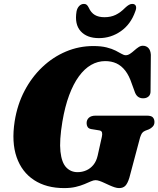

<svg xmlns="http://www.w3.org/2000/svg" viewBox="-20 -949 810 982"><path d="M457 -713.5Q497.5 -713.5 525.2 -706.5Q553 -699.5 571.5 -690Q590 -680.5 602 -673.5Q614 -666.5 623 -666.5Q634 -666.5 645 -673.8Q656 -681 666.8 -690.8Q677.5 -700.5 688.5 -707.8Q699.5 -715 710.5 -715Q728 -715 739 -703.5Q750 -692 751.5 -669L750 -486.5Q751 -466.5 741.2 -457Q731.5 -447.5 717 -446.5Q701 -445 689.2 -452Q677.5 -459 671 -474.5L654 -521Q640.5 -562 620.8 -587.5Q601 -613 575.5 -624.8Q550 -636.5 518 -636.5Q480 -636.5 446 -617Q412 -597.5 383.5 -558.5Q355 -519.5 333.5 -461.5Q312 -403.5 299 -326.5Q283 -230 289.2 -173.5Q295.5 -117 318.8 -92.8Q342 -68.5 376.5 -68.5Q400.5 -68.5 421.5 -77.8Q442.5 -87 457.8 -105.8Q473 -124.5 479.5 -153L501 -249.5Q504 -262.5 501.8 -271.2Q499.5 -280 488.5 -282L445.5 -289Q433 -291.5 428 -299.8Q423 -308 423 -319Q423 -336.5 434.8 -347Q446.5 -357.5 469.5 -357.5H730.5Q754.5 -357.5 762.2 -348.2Q770 -339 770 -325Q770 -311 761.5 -301.8Q753 -292.5 741.5 -287.5L722 -280Q711.5 -275.5 706.2 -267.8Q701 -260 696.5 -246L641.5 -39.5Q632.5 -10.5 621 1.2Q609.5 13 589 13Q579 13 566.5 9Q554 5 540.8 -1Q527.5 -7 514.2 -13.2Q501 -19.5 489.2 -23.5Q477.5 -27.5 468.5 -27.5Q459 -27.5 445 -21.5Q431 -15.5 411.8 -7.2Q392.5 1 367 7Q341.5 13 308 13Q217 13 154.2 -28Q91.5 -69 65 -145.2Q38.5 -221.5 55 -328.5Q68.5 -414 105.5 -484.5Q142.5 -555 196.8 -606.2Q251 -657.5 317.5 -685.5Q384 -713.5 457 -713.5ZM514.5 -861Q546.5 -861 571.5 -873Q596.5 -885 620.5 -909.5Q630.5 -919 639.2 -924Q648 -929 656 -929Q670.5 -929 674.8 -918.5Q679 -908 672 -891Q649 -825 598.2 -789.5Q547.5 -754 486 -754Q424.5 -754 392.5 -789.5Q360.5 -825 371.5 -891Q375 -908 385.2 -918.5Q395.5 -929 409.5 -929Q418.5 -929 424 -924Q429.5 -919 434 -909.5Q445.5 -884 465 -872.5Q484.5 -861 514.5 -861Z"/></svg>

Font: Fraunces
Style: Italic
Weight: 900
Italic angle: -16°
Version: Version 1.000;[0bf87f6ff]